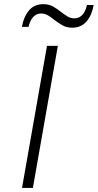

<svg xmlns="http://www.w3.org/2000/svg" viewBox="-20 -926 482 946"><path d="M88.5 0 211.5 -700H265L142 0ZM335.5 -789.5Q308 -789.5 287 -801.8Q266 -814 249 -827Q234 -839.5 217.8 -849.5Q201.5 -859.5 181.5 -859.5Q160.5 -859.5 144.2 -842.8Q128 -826 120.5 -793.5H88Q96.5 -843.5 122.8 -874.5Q149 -905.5 193.5 -905.5Q222 -905.5 242.8 -893.2Q263.5 -881 281 -867Q296 -855.5 311.8 -845.5Q327.5 -835.5 347.5 -835.5Q369 -835.5 385.2 -852.2Q401.5 -869 408.5 -901.5H441.5Q433 -851.5 406.5 -820.5Q380 -789.5 335.5 -789.5Z"/></svg>

Font: Overpass ExtraLight
Style: Italic
Weight: 250
Italic angle: -10°
Designer: Delve Withrington, Dave Bailey, Thomas Jockin
Foundry: Delve Fonts LLC
Version: Version 4.000